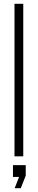

<svg xmlns="http://www.w3.org/2000/svg" viewBox="-20 -820 198 1007"><path d="M56 0V-800H102V0ZM48 108V46H115V101L89 167H57L80 108Z"/></svg>

Font: Big Shoulders Display Light
Style: Regular
Weight: 300
Designer: Patric King
Foundry: XO Type Co
Version: Version 1.000; ttfautohint (v1.8.2)